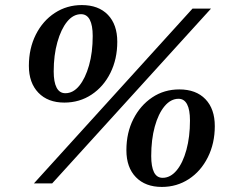

<svg xmlns="http://www.w3.org/2000/svg" viewBox="-20 -724 917 758"><path d="M114 0 740 -690H813L186 0ZM234 -319Q169 -319 131.5 -358Q94 -397 94 -464Q94 -533 121.5 -587.5Q149 -642 196.5 -673Q244 -704 303 -704Q369 -704 406 -665.5Q443 -627 443 -559Q443 -491 416 -436.5Q389 -382 341.5 -350.5Q294 -319 234 -319ZM238 -356Q269 -356 293 -385.5Q317 -415 331.5 -466Q346 -517 346 -582Q346 -624 334.5 -646Q323 -668 300 -668Q269 -668 245 -638.5Q221 -609 206.5 -557.5Q192 -506 192 -442Q192 -400 203.5 -378Q215 -356 238 -356ZM619 14Q554 14 516.5 -24.5Q479 -63 479 -131Q479 -200 506.5 -254Q534 -308 581 -339.5Q628 -371 688 -371Q754 -371 791 -332.5Q828 -294 828 -226Q828 -158 800.5 -103Q773 -48 725.5 -17Q678 14 619 14ZM622 -22Q653 -22 677.5 -51.5Q702 -81 716 -132.5Q730 -184 730 -248Q730 -291 718.5 -312.5Q707 -334 685 -334Q654 -334 629.5 -304.5Q605 -275 591 -224Q577 -173 577 -108Q577 -66 588 -44Q599 -22 622 -22Z"/></svg>

Font: Platypi Light SemiBold
Style: Italic
Weight: 600
Italic angle: -13°
Version: Version 1.200